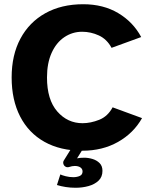

<svg xmlns="http://www.w3.org/2000/svg" viewBox="-20 -700 713 907"><path d="M369 12Q265 12 190 -30Q115 -72 75 -150Q35 -228 35 -334Q35 -440 76.5 -517.5Q118 -595 194 -637.5Q270 -680 373 -680Q468 -680 538.5 -638Q609 -596 647 -525L507 -474Q485 -515 447 -532.5Q409 -550 368 -550Q322 -550 284 -524.5Q246 -499 224 -450.5Q202 -402 202 -334Q202 -229 250.5 -173.5Q299 -118 370 -118Q408 -118 448.5 -134Q489 -150 512 -193L651 -142Q611 -71 537.5 -29.5Q464 12 369 12ZM337 187Q313 187 290.5 183.5Q268 180 249 174L265 124Q273 128 290.5 132.5Q308 137 326 137Q344 137 357 131Q370 125 370 110Q370 98 360 91Q350 84 333 84Q321 84 306 89Q297 92 289 87Q282 83 279.5 74.5Q277 66 281 59L333 -25L374 0L344 48Q358 45 378 45Q397 45 417 51Q437 57 450.5 70.5Q464 84 464 107Q464 136 445.5 153.5Q427 171 398 179Q369 187 337 187Z"/></svg>

Font: Atkinson Hyperlegible
Style: Bold
Weight: 700
Designer: Elliott Scott, Megan Eiswerth, Linus Boman, Theodore Petrosky
Foundry: Braille Institute
Version: Version 1.006; ttfautohint (v1.8.3)